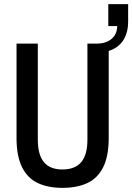

<svg xmlns="http://www.w3.org/2000/svg" viewBox="-20 -897 640 929"><path d="M282 12Q213 12 163.5 -11Q114 -34 87 -87.5Q60 -141 60 -229V-686H163V-221Q163 -148 192.5 -112.5Q222 -77 282 -77Q343 -77 373 -112.5Q403 -148 403 -221V-686H506V-229Q506 -141 479 -87.5Q452 -34 402 -11Q352 12 282 12ZM448 -643V-686Q493 -686 520 -709Q547 -732 547 -771H504V-877H600V-792Q600 -745 582 -711.5Q564 -678 530.5 -660.5Q497 -643 448 -643Z"/></svg>

Font: Archivo Condensed Medium
Style: Regular
Weight: 500
Width: 3
Designer: Hector Gatti
Foundry: Omnibus-Type
Version: Version 2.001